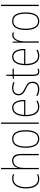

<svg xmlns="http://www.w3.org/2000/svg" viewBox="1506 -2306 810 3863"><g transform="rotate(-90 1911.5 -375.0)"><path d="M239 10C274 10 311 2 336 -9V-35C307 -22 273 -15 241 -15C125 -15 77 -117 77 -258C77 -422 144 -512 251 -512C278 -512 305 -507 329 -494L338 -518C312 -531 284 -537 250 -537C126 -537 51 -435 51 -258C51 -97 109 10 239 10Z M464 -493V-760H438V0H464V-299C464 -447 530 -512 610 -512C675 -512 719 -469 719 -356V0H745V-360C745 -480 697 -537 611 -537C523 -537 481 -477 464 -422H462C463 -446 464 -463 464 -493Z M1223 -264C1223 -428 1175 -537 1048 -537C930 -537 869 -440 869 -265C869 -88 929 10 1048 10C1166 10 1223 -87 1223 -264ZM895 -265C895 -423 944 -512 1048 -512C1158 -512 1197 -413 1197 -265C1197 -102 1151 -15 1047 -15C943 -15 895 -107 895 -265Z M1377 0V-760H1351V0Z M1676 -537C1559 -537 1504 -423 1504 -263C1504 -97 1561 10 1692 10C1740 10 1778 -2 1813 -22V-51C1770 -26 1735 -15 1692 -15C1584 -15 1529 -106 1530 -271H1831V-298C1831 -424 1790 -537 1676 -537ZM1676 -512C1767 -512 1807 -417 1806 -295H1531C1539 -440 1593 -512 1676 -512Z M2199 -126C2199 -218 2137 -245 2064 -282C1995 -318 1951 -342 1951 -407C1951 -476 2000 -512 2074 -512C2113 -512 2154 -502 2181 -486L2193 -509C2162 -526 2120 -537 2075 -537C1976 -537 1925 -482 1925 -408C1925 -324 1983 -294 2058 -256C2126 -223 2172 -200 2172 -128C2172 -57 2133 -16 2048 -16C2000 -16 1954 -30 1918 -53V-22C1945 -6 1992 10 2048 10C2149 10 2199 -44 2199 -126Z M2404 -14C2353 -14 2340 -49 2340 -119V-503H2461V-527H2340V-657H2319L2312 -528L2255 -522V-503H2314V-120C2314 -37 2332 10 2403 10C2427 10 2443 5 2459 -1V-26C2445 -19 2425 -14 2404 -14Z M2702 -537C2585 -537 2530 -423 2530 -263C2530 -97 2587 10 2718 10C2766 10 2804 -2 2839 -22V-51C2796 -26 2761 -15 2718 -15C2610 -15 2555 -106 2556 -271H2857V-298C2857 -424 2816 -537 2702 -537ZM2702 -512C2793 -512 2833 -417 2832 -295H2557C2565 -440 2619 -512 2702 -512Z M3136 -535C3064 -535 3028 -470 3011 -414H3009L3005 -527H2984V0H3010V-283C3010 -394 3052 -510 3136 -510C3155 -510 3171 -505 3184 -500L3192 -524C3175 -532 3155 -535 3136 -535Z M3593 -264C3593 -428 3545 -537 3418 -537C3300 -537 3239 -440 3239 -265C3239 -88 3299 10 3418 10C3536 10 3593 -87 3593 -264ZM3265 -265C3265 -423 3314 -512 3418 -512C3528 -512 3567 -413 3567 -265C3567 -102 3521 -15 3417 -15C3313 -15 3265 -107 3265 -265Z M3747 0V-760H3721V0Z"/></g></svg>

Font: Noto Sans Khmer UI Condensed Thin
Style: Regular
Weight: 100
Width: 3
Designer: Danh Hong and the Monotype Design Team
Foundry: Monotype Imaging Inc.
Version: Version 2.002